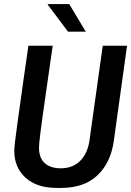

<svg xmlns="http://www.w3.org/2000/svg" viewBox="-20 -910 642 940"><path d="M258 10Q160 10 105 -40Q50 -90 50 -171Q50 -184 53.5 -215Q57 -246 63.5 -293Q70 -340 78.5 -400.5Q87 -461 97 -533Q107 -605 119 -686H238Q220 -561 208 -477Q196 -393 188.5 -340Q181 -287 177.5 -257.5Q174 -228 172.5 -212.5Q171 -197 171 -187Q171 -136 199.5 -111Q228 -86 277 -86Q336 -86 372.5 -122.5Q409 -159 418 -222L483 -686H602L537 -219Q522 -113 457 -51.5Q392 10 279 10ZM313 -755 214 -887V-890H319L400 -755Z"/></svg>

Font: Chivo Mono Medium
Style: Italic
Weight: 500
Italic angle: -8.05°
Monospace: yes
Designer: Hector Gatti
Foundry: Omnibus-Type
Version: Version 1.008